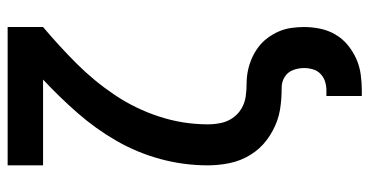

<svg xmlns="http://www.w3.org/2000/svg" viewBox="-258 -518 990 515"><g transform="rotate(-90 237.5 -260.0)"><path d="M238 215V120H253Q265 120 276.5 116.5Q288 113 297 104.5Q306 96 309.5 84Q313 72 313 60Q313 45 307.5 30.5Q302 16 289 8Q276 0 261 0Q246 0 231 -1Q216 -2 201 -4.5Q186 -7 172 -12Q158 -17 145 -24Q132 -31 120 -40Q108 -49 98 -60Q88 -71 80 -84Q72 -97 66.5 -111Q61 -125 58 -139.5Q55 -154 53.5 -169Q52 -184 52 -198Q52 -263 69 -325.5Q86 -388 118 -443.5Q150 -499 192.5 -547.5Q235 -596 282 -640H52V-735H423V-640Q372 -597 325 -550Q278 -503 241 -448Q204 -393 183 -329Q162 -265 162 -198Q162 -181 165.5 -163.5Q169 -146 179 -131.5Q189 -117 204 -108Q219 -99 236.5 -96.5Q254 -94 271.5 -94Q289 -94 306 -90.5Q323 -87 339 -80Q355 -73 369 -62.5Q383 -52 393.5 -38Q404 -24 411 -8Q418 8 420.5 25.5Q423 43 423 60Q423 82 418.5 103.5Q414 125 403 144Q392 163 375 177Q358 191 338 200Q318 209 296 212Q274 215 253 215Z"/></g></svg>

Font: Iosevka QP
Style: Bold
Weight: 700
Designer: Belleve Invis
Foundry: Belleve Invis
Version: Version 20.0.0; ttfautohint (v1.8.4)